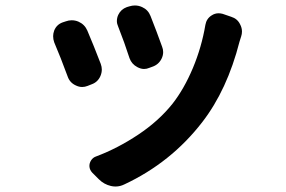

<svg xmlns="http://www.w3.org/2000/svg" viewBox="-20 -600 1040 697"><path d="M409.2 -502.9Q404.3 -513.7 404.3 -523.4Q404.3 -535.2 409.2 -545.9Q418.9 -566.4 440.4 -574.2L450.2 -577.1Q460 -580.1 469.7 -580.1Q483.4 -580.1 496.1 -574.2Q517.6 -564.5 526.4 -542Q548.8 -485.4 568.4 -430.7Q572.3 -420.9 572.3 -411.1Q572.3 -398.4 566.4 -386.7Q555.7 -365.2 532.2 -357.4L521.5 -353.5Q512.7 -349.6 502.9 -349.6Q491.2 -349.6 478.5 -356.4Q458 -367.2 450.2 -388.7Q431.6 -446.3 409.2 -502.9ZM725.6 -509.8Q729.5 -532.2 748 -543.9Q759.8 -551.8 773.4 -551.8Q780.3 -551.8 788.1 -549.8L819.3 -539.1Q841.8 -532.2 851.6 -511.7Q858.4 -499 858.4 -485.4Q858.4 -476.6 855.5 -467.8Q855.5 -467.8 849.6 -449.2Q804.7 -273.4 713.9 -156.2Q600.6 -9.8 431.6 69.3Q416 77.1 399.4 77.1Q390.6 77.1 382.8 75.2Q357.4 69.3 338.9 50.8L314.5 26.4Q305.7 16.6 304.7 4.9Q303.7 -6.8 310.5 -17.6Q317.4 -28.3 329.1 -32.2Q407.2 -61.5 481.9 -111.3Q556.6 -161.1 606.4 -223.6Q648.4 -277.3 680.2 -353Q711.9 -428.7 725.6 -509.8ZM176.8 -446.3Q172.9 -457 172.9 -468.8Q172.9 -478.5 176.8 -489.3Q185.5 -510.7 207 -518.6L218.8 -522.5Q229.5 -526.4 240.2 -526.4Q252.9 -526.4 264.6 -521.5Q287.1 -511.7 296.9 -489.3Q320.3 -434.6 345.7 -368.2Q349.6 -357.4 349.6 -347.7Q349.6 -335.9 344.7 -324.2Q335 -301.8 312.5 -293.9L297.9 -288.1Q288.1 -284.2 278.3 -284.2Q266.6 -284.2 254.9 -290Q233.4 -299.8 225.6 -322.3Q200.2 -391.6 176.8 -446.3Z"/></svg>

Font: Gen Jyuu Gothic Monospace Bold
Style: Bold
Weight: 700
Designer: [Source Han Sans]
Ryoko NISHIZUKA  (kana & ideographs); Paul D. Hunt (Latin, Greek & Cyrillic); Wenlong ZHANG  (bopomofo
Version: Version 1.002.20150607